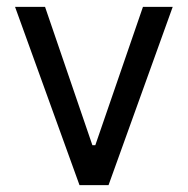

<svg xmlns="http://www.w3.org/2000/svg" viewBox="-20 -537 544 557"><path d="M481 -517 294.9 0H210.6L23.7 -517H110.7L248 -115.8H256.5L394.7 -517Z"/></svg>

Font: Public Sans Thin
Style: Regular
Weight: 100
Designer: The Public Sans project authors (U.S. Web Design System). Libre Franklin designed by Pablo Impallari and Rodrigo Fuenzal
Version: Version 1.008